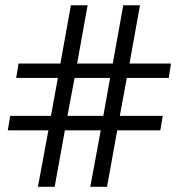

<svg xmlns="http://www.w3.org/2000/svg" viewBox="-20 -714 683 734"><path d="M625 -416H464.8L438 -271H602.1L592.8 -215.8H428.2L389.2 0H325.2L365.2 -215.8H228L189 0H125L165 -215.8H9.8L19 -271H174.8L201.2 -416H42L50.8 -471.2H210.9L251 -693.8H314.9L274.9 -471.2H411.1L451.2 -693.8H515.1L475.1 -471.2H633.8ZM375 -271 400.9 -416H265.1L237.8 -271Z"/></svg>

Font: Arima Madurai Medium
Style: Regular
Weight: 500
Designer: Joana Correia and Natanael Gama
Foundry: NDISCOVER
Version: Version 1.019;PS 001.019;hotconv 1.0.88;makeotf.lib2.5.64775